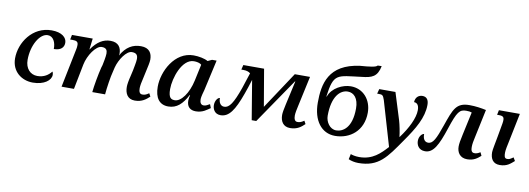

<svg xmlns="http://www.w3.org/2000/svg" viewBox="-71 -1240 5377 1950"><g transform="rotate(10 2617.5 -265.0)"><path d="M273 10C390 10 460 -46 460 -102C460 -115 457 -127 451 -135C421 -96 375 -64 307 -64C234 -64 182 -120 182 -209C182 -359 259 -491 341 -491C400 -491 427 -428 425 -363C499 -363 529 -399 529 -445C529 -498 478 -546 372 -546C174 -546 54 -364 54 -202C54 -66 158 10 273 10Z M1475 -57 1458 -89C1425 -66 1410 -64 1389 -64C1360 -64 1353 -92 1353 -124C1353 -146 1361 -191 1370 -225L1388 -308C1397 -348 1409 -400 1409 -427C1409 -492 1380 -545 1293 -545C1209 -545 1141 -508 1088 -413C1090 -421 1091 -427 1091 -432C1091 -493 1063 -545 979 -545C906 -545 843 -509 783 -421H782L796 -536H582L572 -487H598C637 -487 655 -478 655 -445C655 -424 653 -415 651 -404L569 0H697L748 -260C767 -356 842 -468 902 -468C950 -468 960 -443 960 -410C960 -381 946 -311 941 -288L933 -262C914 -188 892 -63 886 0H1018C1023 -64 1042 -190 1056 -239L1067 -286C1089 -370 1156 -471 1213 -470C1263 -470 1274 -445 1274 -409C1274 -377 1257 -305 1255 -289L1242 -232C1228 -177 1222 -137 1222 -114C1222 -50 1247 10 1325 10C1400 10 1440 -25 1475 -57Z M1670 10C1758 10 1815 -45 1865 -141H1870C1864 -120 1861 -104 1861 -84C1861 -20 1897 10 1954 10C2027 10 2067 -28 2100 -49L2085 -87C2061 -75 2047 -63 2023 -63C1996 -63 1982 -83 1982 -121C1982 -143 1999 -205 2003 -217L2074 -534H2027L1984 -514C1951 -534 1888 -546 1836 -546C1640 -546 1531 -327 1531 -170C1531 -54 1579 10 1670 10ZM1725 -64C1687 -64 1659 -77 1659 -168C1659 -281 1726 -488 1849 -488C1878 -488 1911 -482 1927 -465L1891 -297C1862 -162 1790 -64 1725 -64Z M2927 11C3002 11 3041 -24 3075 -56L3058 -88C3025 -65 3010 -63 2989 -63C2961 -63 2953 -92 2953 -123C2953 -149 2962 -191 2969 -222L3037 -536H2880L2628 -155L2563 -537H2349L2337 -488H2357C2390 -488 2413 -481 2431 -466C2418 -432 2406 -384 2379 -307C2321 -142 2283 -86 2230 -86C2191 -86 2172 -124 2173 -166C2152 -166 2125 -132 2125 -85C2125 -49 2144 5 2209 5C2295 5 2349 -74 2413 -253C2430 -298 2446 -350 2463 -404L2530 0H2577L2894 -464H2898L2843 -217C2832 -169 2825 -128 2825 -107C2825 -40 2856 11 2927 11Z M3390 10C3544 10 3678 -93 3678 -279C3678 -415 3589 -514 3463 -514C3380 -514 3271 -462 3239 -369H3235C3267 -617 3306 -595 3551 -627C3660 -638 3712 -658 3735 -770L3694 -769C3682 -750 3613 -742 3518 -735C3198 -693 3160 -485 3160 -292C3160 -110 3249 10 3390 10ZM3392 -47C3326 -47 3282 -116 3282 -179C3282 -380 3364 -456 3442 -456C3505 -456 3553 -405 3553 -301C3553 -98 3458 -47 3392 -47Z M3671 240C3883 240 3955 125 4086 -64C4188 -209 4261 -332 4261 -463C4261 -518 4237 -544 4196 -544C4158 -544 4124 -519 4122 -467C4143 -467 4174 -457 4174 -393C4174 -311 4118 -199 4040 -94H4037C4034 -133 4017 -218 4005 -257L3918 -536H3751L3738 -487H3752C3792 -487 3799 -484 3816 -434L3951 26C3882 101 3808 179 3669 179C3627 179 3595 170 3581 164L3569 219C3597 232 3635 240 3671 240Z M4753 11C4823 11 4859 -21 4891 -49L4875 -83C4844 -64 4831 -63 4814 -63C4783 -63 4778 -92 4778 -121C4778 -150 4785 -189 4793 -222L4855 -515C4803 -526 4745 -535 4683 -535C4545 -535 4522 -462 4461 -287C4411 -143 4384 -86 4334 -86C4294 -86 4278 -122 4279 -166C4261 -166 4228 -137 4228 -87C4228 -48 4249 5 4318 5C4403 5 4449 -84 4508 -263C4568 -446 4592 -473 4660 -473C4688 -473 4699 -471 4717 -465L4666 -229C4652 -169 4646 -128 4646 -102C4646 -41 4679 11 4753 11Z M5089 11C5166 11 5199 -26 5235 -56L5215 -90C5182 -67 5174 -63 5152 -63C5123 -63 5121 -91 5121 -124C5121 -149 5132 -201 5139 -232L5201 -536H4985L4975 -487H4992C5043 -487 5054 -474 5044 -410L5019 -270C5008 -207 4991 -130 4991 -104C4991 -37 5019 11 5089 11Z"/></g></svg>

Font: Noto Serif Semi
Style: Italic
Weight: 600
Italic angle: -12°
Designer: Monotype Design Team
Foundry: Monotype Imaging Inc.
Version: Version 1.901